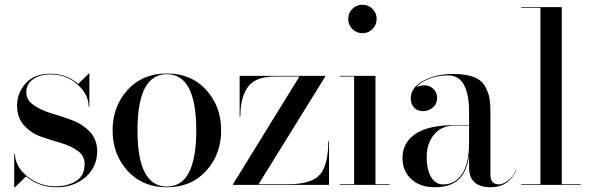

<svg xmlns="http://www.w3.org/2000/svg" viewBox="-20 -780 2489 810"><path d="M43 10H40V-130H43Q45 -75 97 -34.5Q149 6 214 6Q266 6 301.5 -16.5Q337 -39 337 -88Q337 -123 307.5 -144Q278 -165 236.5 -177Q195 -189 153 -203.5Q111 -218 81.5 -251Q52 -284 52 -335Q52 -388 88.5 -428.5Q125 -469 192 -469Q260 -469 310 -426L355 -470H357V-330H354Q354 -381 307 -423.5Q260 -466 193 -466Q149 -466 120 -446Q91 -426 91 -390Q91 -358 122 -336.5Q153 -315 196.5 -302Q240 -289 284 -273Q328 -257 359 -224Q390 -191 390 -142Q390 -76 341 -33Q292 10 219 10Q144 10 90 -36Z M518 -59.5Q455 -129 455 -230Q455 -331 518 -400.5Q581 -470 684 -470Q787 -470 850 -400.5Q913 -331 913 -230Q913 -129 850 -59.5Q787 10 684 10Q581 10 518 -59.5ZM684 -467Q560 -467 560 -230Q560 7 684 7Q808 7 808 -230Q808 -467 684 -467Z M1139 -457Q1058 -457 1026 -413.5Q994 -370 994 -288H991V-460H1352V-457L1071 -3H1197Q1296 -3 1330.5 -44.5Q1365 -86 1365 -184H1368V0H963V-3L1243 -457Z M1466.5 -657.5Q1449 -675 1449 -700Q1449 -725 1466.5 -742.5Q1484 -760 1509 -760Q1534 -760 1551.5 -742.5Q1569 -725 1569 -700Q1569 -675 1551.5 -657.5Q1534 -640 1509 -640Q1484 -640 1466.5 -657.5ZM1413 -3H1474V-457H1413V-460H1564V-3H1624V0H1413Z M1897 -252H1959V-305Q1959 -462 1871 -462Q1827 -462 1790.5 -447.5Q1754 -433 1737 -413Q1776 -428 1800 -411.5Q1824 -395 1824 -368Q1824 -341 1805.5 -326Q1787 -311 1765 -311Q1742 -311 1727.5 -325.5Q1713 -340 1713 -366Q1713 -411 1766.5 -439.5Q1820 -468 1891 -468Q1945 -468 1978.5 -455Q2012 -442 2026.5 -415.5Q2041 -389 2045 -365.5Q2049 -342 2049 -305V-42Q2049 -2 2085 -2Q2101 -2 2122.5 -18Q2144 -34 2157 -63H2159Q2125 10 2051 10Q1959 10 1959 -73V-126Q1951 -58 1916 -24Q1881 10 1813 10Q1753 10 1715.5 -24Q1678 -58 1678 -113Q1678 -178 1732.5 -215Q1787 -252 1897 -252ZM1850 -2Q1899 -2 1929 -45.5Q1959 -89 1959 -181V-250H1897Q1842 -250 1811 -212Q1780 -174 1780 -117Q1780 -65 1798.5 -33.5Q1817 -2 1850 -2Z M2179 -3H2260V-747H2179V-750H2350V-3H2430V0H2179Z"/></svg>

Font: Bodoni* 72
Style: Regular
Weight: 400
Version: Version 1.003